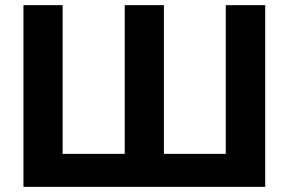

<svg xmlns="http://www.w3.org/2000/svg" viewBox="-20 -725 1120 745"><path d="M71 0V-705H223V-128H464V-705H616V-128H856V-705H1009V0Z"/></svg>

Font: Nunito Sans ExtraBold
Style: Regular
Weight: 800
Designer: Vernon Adams
Foundry: Vernon Adams
Version: Version 3.101; ttfautohint (v1.8.4.7-5d5b);gftools[0.9.27]